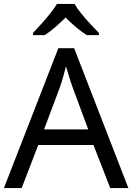

<svg xmlns="http://www.w3.org/2000/svg" viewBox="-20 -964 679 984"><path d="M545 0 459 -221H176L91 0H0L279 -717H360L638 0ZM352 -517Q349 -525 342 -546Q335 -567 328.5 -589.5Q322 -612 318 -624Q313 -604 307.5 -583.5Q302 -563 296.5 -546Q291 -529 287 -517L206 -301H432ZM362 -944Q374 -922 396.5 -894.5Q419 -867 443.5 -840.5Q468 -814 487 -795V-784H425Q399 -800 371 -823.5Q343 -847 316 -874Q289 -847 262 -824Q235 -801 209 -784H149V-795Q168 -815 191.5 -841Q215 -867 237 -894.5Q259 -922 272 -944Z"/></svg>

Font: Noto Sans Hebrew
Style: Regular
Weight: 400
Designer: Monotype Design Team
Foundry: Monotype Imaging Inc.
Version: Version 2.003